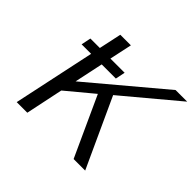

<svg xmlns="http://www.w3.org/2000/svg" viewBox="-159 -898 1102 1102"><g transform="rotate(45 392.5 -347.0)"><path d="M95.2 0 201.2 -498H124L136.2 -557.1H212.9L242.2 -693.8H328.1L298.8 -557.1H414.1L401.9 -498H287.1L250 -323.2L690.9 -693.8H785.2L458 -419.9L650.9 0H557.1L391.1 -362.8L229 -228L181.2 0Z"/></g></svg>

Font: CMU Sans Serif
Style: Oblique
Weight: 500
Italic angle: -12°
Version: Version 0.7.0